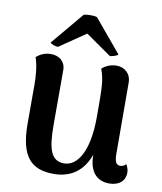

<svg xmlns="http://www.w3.org/2000/svg" viewBox="-84 -804 746 885"><g transform="rotate(10 289.0 -361.0)"><path d="M145 -566 268 -650 388 -566C398 -566 424 -574 426 -580L299 -732C287 -738 248 -737 236 -732L109 -580C110 -574 135 -566 145 -566ZM549 -89C542 -78 530 -76 522 -76C505 -76 496 -90 496 -128L495 -460C495 -502 465 -528 427 -528C393 -528 369 -511 359 -502C378 -453 378 -417 378 -278C378 -116 327 -42 266 -42C205 -42 188 -95 188 -208V-465C188 -505 159 -528 120 -528C89 -528 67 -515 52 -502C66 -462 69 -410 69 -378V-190C70 -41 120 14 227 14C310 14 365 -29 392 -105C392 -26 428 13 487 13C534 13 561 -13 561 -50C561 -64 557 -76 549 -89Z"/></g></svg>

Font: Arima Koshi ExtraBold
Style: Regular
Weight: 800
Designer: Joana Correia and Natanael Gama
Foundry: NDISCOVER
Version: Version 1.019;PS 001.019;hotconv 1.0.88;makeotf.lib2.5.64775